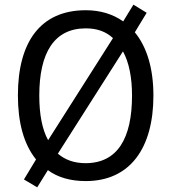

<svg xmlns="http://www.w3.org/2000/svg" viewBox="-20 -769 736 826"><path d="M640 -358C640 -474 612 -567 560 -630L611 -714L554 -749L510 -677C466 -708 412 -725 349 -725C153 -725 57 -587 57 -359C57 -242 82 -149 135 -83L83 3L140 37L186 -37C228 -6 283 10 349 10C539 10 640 -131 640 -358ZM149 -358C149 -542 213 -647 349 -647C398 -647 436 -633 466 -605L187 -166C161 -213 149 -278 149 -358ZM548 -358C548 -173 485 -67 348 -67C300 -67 260 -81 229 -108L509 -548C535 -501 548 -436 548 -358Z"/></svg>

Font: Noto Sans Arabic SemCond
Style: Regular
Weight: 400
Width: 4
Designer: Monotype Design Team, Nadine Chahine, Nizar Qandah and Khaled Hosny
Foundry: Monotype Imaging Inc.
Version: Version 2.012